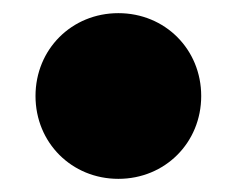

<svg xmlns="http://www.w3.org/2000/svg" viewBox="-20 -513 360 292"><path d="M160 -241C231 -241 286 -296 286 -367C286 -438 231 -493 160 -493C89 -493 34 -438 34 -367C34 -296 89 -241 160 -241Z"/></svg>

Font: Bounded ExtBd
Style: Regular
Weight: 800
Designer: Vlad Churkin
Version: Version 3.0